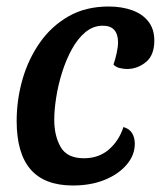

<svg xmlns="http://www.w3.org/2000/svg" viewBox="-20 -550 494 590"><path d="M204 20Q117 20 74.1 -29.3Q31.2 -78.7 31.2 -178.2Q31.2 -243 48.9 -305.3Q66.7 -367.7 102.1 -418.5Q137.5 -469.3 190.4 -499.7Q243.3 -530 313.7 -530Q354.8 -530 386.6 -518.3Q418.3 -506.7 436.2 -483.6Q454.2 -460.5 454.2 -425.2Q454.2 -380.2 428.2 -359.1Q402.3 -338 370.3 -338Q360.7 -338 348.3 -340.8Q336 -343.5 328.7 -351.7Q334.2 -366.8 338.4 -386.2Q342.7 -405.7 342.7 -420.3Q342.7 -444.7 331.2 -457.8Q319.7 -471 296 -471Q266.3 -471 242.3 -451Q218.3 -431 200.5 -398.2Q182.7 -365.5 170.6 -326.8Q158.5 -288.2 152.6 -249.9Q146.7 -211.7 146.7 -181.8Q146.7 -132.7 166.4 -98.2Q186.2 -63.7 238 -63.7Q283.5 -63.7 314.7 -90.7Q345.8 -117.7 359.3 -159.7Q377.8 -154.3 386 -140.7Q394.2 -127 394.2 -108.2Q394.2 -73.3 369.3 -44.1Q344.5 -14.8 301.9 2.6Q259.3 20 204 20Z"/></svg>

Font: Sansita Swashed Light
Style: Regular
Weight: 300
Designer: Pablo Cosgaya
Foundry: Omnibus-Type
Version: Version 1.003